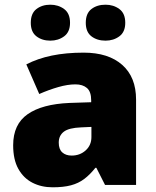

<svg xmlns="http://www.w3.org/2000/svg" viewBox="-20 -787 663 817"><path d="M336 -563Q441 -563 500 -511Q559 -459 559 -363V0H427L390 -73H386Q363 -44 338.5 -25.5Q314 -7 282 1.5Q250 10 204 10Q156 10 118 -9.5Q80 -29 58 -68.5Q36 -108 36 -169Q36 -258 97.5 -301Q159 -344 276 -349L368 -352V-360Q368 -397 350 -412.5Q332 -428 301 -428Q268 -428 228 -416.5Q188 -405 147 -387L92 -513Q140 -538 200.5 -550.5Q261 -563 336 -563ZM325 -245Q273 -243 251.5 -226.5Q230 -210 230 -180Q230 -152 245 -138.5Q260 -125 285 -125Q320 -125 344.5 -147Q369 -169 369 -204V-247ZM111 -690Q111 -730 135 -748.5Q159 -767 194 -767Q228 -767 253 -748.5Q278 -730 278 -690Q278 -651 253 -632.5Q228 -614 194 -614Q159 -614 135 -632.5Q111 -651 111 -690ZM345 -690Q345 -730 369 -748.5Q393 -767 429 -767Q463 -767 488 -748.5Q513 -730 513 -690Q513 -651 488 -632.5Q463 -614 429 -614Q393 -614 369 -632.5Q345 -651 345 -690Z"/></svg>

Font: Noto Sans Thai Black
Style: Regular
Weight: 900
Version: Version 2.001